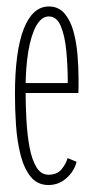

<svg xmlns="http://www.w3.org/2000/svg" viewBox="-20 -546 286 578"><path d="M126 11Q92.5 11 72.2 -14.2Q52 -39.5 41.8 -80.2Q31.5 -121 28.2 -169Q25 -217 25 -262.5Q25 -325.5 31.5 -374.8Q38 -424 51 -457.8Q64 -491.5 83 -509Q102 -526.5 127 -526.5Q156 -526.5 173.8 -506Q191.5 -485.5 200.8 -452.8Q210 -420 213.2 -381.8Q216.5 -343.5 216.5 -308Q216.5 -297 216.5 -286.5Q216.5 -276 216 -266H50.5V-296H184Q184 -348 179.5 -393.8Q175 -439.5 162.8 -468Q150.5 -496.5 127 -496.5Q105 -496.5 89.2 -468.5Q73.5 -440.5 65.2 -391.2Q57 -342 57 -278Q57 -231.5 59.5 -185.8Q62 -140 69 -102.5Q76 -65 89.8 -42.5Q103.5 -20 126 -20Q152.5 -20 166 -37.2Q179.5 -54.5 183.5 -70L210.5 -59Q203.5 -30.5 180.2 -9.8Q157 11 126 11Z"/></svg>

Font: Imbue Thin 10pt Thin
Style: Regular
Weight: 250
Version: Version 1.102